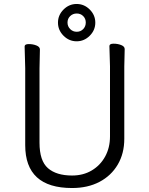

<svg xmlns="http://www.w3.org/2000/svg" viewBox="-20 -929 750 967"><path d="M343 18Q107 18 107 -198V-586L104 -695Q104 -707 125 -707Q146 -707 163.5 -700Q181 -693 181 -680L179 -584V-210Q179 -119 221.5 -82Q264 -45 343 -45Q399 -45 442 -70.5Q485 -96 509.5 -140.5Q534 -185 534 -242V-595L531 -697Q531 -709 552 -709Q573 -709 590.5 -702Q608 -695 608 -682L606 -594V-230Q606 -156 573 -100Q540 -44 481 -13Q422 18 343 18ZM460 -815Q460 -777 432 -749Q404 -721 366 -721Q328 -721 300 -749Q272 -777 272 -815Q272 -853 300 -881Q328 -909 366 -909Q404 -909 432 -881Q460 -853 460 -815ZM399 -782.5Q412 -796 412 -815.5Q412 -835 399 -848Q386 -861 366.5 -861Q347 -861 333.5 -848Q320 -835 320 -815.5Q320 -796 333.5 -782.5Q347 -769 366.5 -769Q386 -769 399 -782.5Z"/></svg>

Font: LXGW WenKai TC
Style: Regular
Weight: 400
Designer: LXGW / Fontworks Inc.
Foundry: LXGW / Fontworks Inc.
Version: Version 1.330